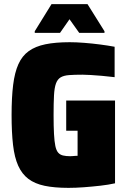

<svg xmlns="http://www.w3.org/2000/svg" viewBox="-20 -900 618 928"><path d="M311 8Q243 8 195.5 -2Q148 -12 117 -35.5Q86 -59 68 -99Q50 -139 43 -199.5Q36 -260 36 -344Q36 -429 43.5 -489.5Q51 -550 69 -590Q87 -630 119 -653Q151 -676 199.5 -686Q248 -696 317 -696Q348 -696 386.5 -693Q425 -690 463.5 -685Q502 -680 534 -674V-527Q502 -531 472.5 -533.5Q443 -536 418.5 -537.5Q394 -539 379 -539Q339 -539 313.5 -537Q288 -535 273 -526Q258 -517 250.5 -496.5Q243 -476 241 -439Q239 -402 239 -344Q239 -289 241 -252.5Q243 -216 247.5 -194.5Q252 -173 261 -162.5Q270 -152 284.5 -148.5Q299 -145 319 -145Q324 -145 330 -145.5Q336 -146 342.5 -146.5Q349 -147 355 -147V-268H300V-414H536V-14Q505 -7 465.5 -2.5Q426 2 386 5Q346 8 311 8ZM148 -741V-749L229 -880H403L485 -749V-741H363L316 -807L270 -741Z"/></svg>

Font: Saira SemiCondensed Black
Style: Regular
Weight: 900
Width: 4
Designer: Hector Gatti with collaboration of the Omnibus-Type team
Foundry: Omnibus-Type
Version: Version 1.101